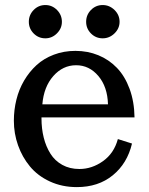

<svg xmlns="http://www.w3.org/2000/svg" viewBox="-20 -744 602 777"><path d="M36.1 0ZM96.7 -655.8Q96.7 -683.6 116.2 -703.6Q135.7 -723.6 163.6 -723.6Q190.9 -723.6 210.7 -703.6Q230.5 -683.6 230.5 -655.8Q230.5 -628.9 210.4 -608.9Q190.4 -588.9 163.6 -588.9Q135.7 -588.9 116.2 -608.6Q96.7 -628.4 96.7 -655.8ZM328.6 -655.8Q328.6 -683.6 348.1 -703.6Q367.7 -723.6 395.5 -723.6Q422.9 -723.6 443.4 -703.6Q463.9 -683.6 463.9 -655.8Q463.9 -628.9 443.4 -608.9Q422.9 -588.9 395.5 -588.9Q367.7 -588.9 348.1 -608.6Q328.6 -628.4 328.6 -655.8ZM151.4 -321.8H417Q415 -392.6 378.2 -436.3Q341.3 -480 288.1 -480Q234.4 -480 195.8 -436.3Q157.2 -392.6 151.4 -321.8ZM36.1 -255.4Q36.1 -299.3 46.4 -340.8Q56.6 -382.3 77.6 -418Q98.6 -453.6 127.9 -480.5Q157.2 -507.3 197.8 -522.7Q238.3 -538.1 285.2 -538.1Q335 -538.1 377.9 -520.5Q420.9 -502.9 453.1 -469.5Q485.4 -436 504.4 -384.5Q523.4 -333 524.4 -269H147.9V-265.1Q147.9 -223.1 157 -187Q166 -150.9 184.1 -122.1Q202.1 -93.3 232.2 -76.7Q262.2 -60.1 301.3 -60.1Q352.1 -60.1 396.7 -91.8Q441.4 -123.5 457 -181.2L514.2 -163.1Q495.1 -82.5 436.5 -34.7Q377.9 13.2 291 13.2Q231.4 13.2 182.1 -9.5Q132.8 -32.2 101.3 -70.3Q69.8 -108.4 53 -156Q36.1 -203.6 36.1 -255.4Z"/></svg>

Font: Trocchi
Style: Regular
Weight: 400
Designer: vernon adams
Version: Version 1.0; ttfautohint (v0.8) -l 6 -r 50 -G 100